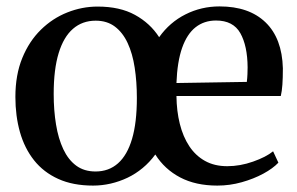

<svg xmlns="http://www.w3.org/2000/svg" viewBox="-20 -568 927 599"><path d="M270.5 11Q207.5 11 161.8 -9.8Q116 -30.5 86.2 -68Q56.5 -105.5 42.2 -156Q28 -206.5 28 -265.5Q28 -334.5 49.5 -387Q71 -439.5 107.5 -475.2Q144 -511 190 -529.2Q236 -547.5 284.5 -547.5Q354 -547.5 401.2 -521.5Q448.5 -495.5 476.5 -452Q509.5 -498.5 558.8 -523.2Q608 -548 665 -548Q757 -548 808.5 -498.2Q860 -448.5 862.5 -355Q862.5 -324.5 861 -303.8Q859.5 -283 856 -268.5H530.5Q531 -221.5 541 -181.5Q551 -141.5 570.5 -112Q590 -82.5 619.5 -66Q649 -49.5 689 -49.5Q729 -49.5 769.5 -63.8Q810 -78 832 -96L848.5 -60.5Q831.5 -42.5 801.5 -26.2Q771.5 -10 734.2 0.5Q697 11 658 11Q590.5 11 542 -14.5Q493.5 -40 464.5 -86Q447 -62 425 -43.8Q403 -25.5 377.8 -13.5Q352.5 -1.5 325.2 4.8Q298 11 270.5 11ZM147.5 -275Q147.5 -223.5 154.8 -179.5Q162 -135.5 177.5 -102.5Q193 -69.5 217.8 -51.2Q242.5 -33 278 -33Q319.5 -33 348.2 -58.5Q377 -84 392 -134.8Q407 -185.5 407 -262.5Q407 -313 400.2 -357Q393.5 -401 378.2 -433.8Q363 -466.5 338.5 -485Q314 -503.5 278.5 -503.5Q237 -503.5 207.8 -478.2Q178.5 -453 163 -402.2Q147.5 -351.5 147.5 -275ZM530.5 -309 750 -312.5Q751.5 -324 752 -336.8Q752.5 -349.5 752.5 -358Q752 -425 729.8 -464.5Q707.5 -504 654 -504Q617 -504 590.2 -483Q563.5 -462 548.2 -418.8Q533 -375.5 530.5 -309Z"/></svg>

Font: Merriweather 72pt Medium
Style: Regular
Weight: 500
Version: Version 2.100